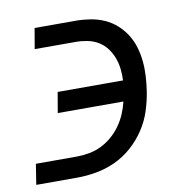

<svg xmlns="http://www.w3.org/2000/svg" viewBox="-65 -583 629 645"><g transform="rotate(-10 250.0 -260.0)"><path d="M147 0H8L19 -70H159Q179 -70 201 -74Q223 -78 242.5 -87.5Q262 -97 279.5 -112Q297 -127 310 -145.5Q323 -164 331.5 -184Q340 -204 345 -225H121L133 -295H356Q357 -316 354.5 -336Q352 -356 345 -374Q338 -392 326.5 -407Q315 -422 298.5 -432Q282 -442 262 -446Q242 -450 222 -450H82L94 -520H234Q259 -520 284 -516Q309 -512 331.5 -502Q354 -492 372 -476Q390 -460 403 -439.5Q416 -419 423 -395.5Q430 -372 432.5 -347Q435 -322 433.5 -296Q432 -270 428 -244Q423 -212 412.5 -179.5Q402 -147 382.5 -117.5Q363 -88 336.5 -64.5Q310 -41 278.5 -26.5Q247 -12 213.5 -6Q180 0 147 0Z"/></g></svg>

Font: Iosevka Term Curly Oblique
Style: Regular
Weight: 400
Italic angle: -9°
Designer: Belleve Invis
Foundry: Belleve Invis
Version: Version 32.3.0